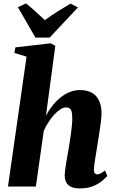

<svg xmlns="http://www.w3.org/2000/svg" viewBox="-20 -1064 653 1095"><path d="M436.5 10.5Q403 10.5 383.8 0.8Q364.5 -9 356.8 -26Q349 -43 349 -64.5Q349 -74.5 351.2 -91.8Q353.5 -109 356.8 -130.2Q360 -151.5 364 -174Q368 -196.5 371.5 -216.5Q375 -238 378.8 -261.5Q382.5 -285 385.5 -308.2Q388.5 -331.5 390.5 -352.8Q392.5 -374 392 -391Q392 -414.5 388.5 -427.5Q385 -440.5 377.2 -446Q369.5 -451.5 356.5 -451.5Q341 -451.5 323.5 -440Q306 -428.5 288.5 -409.2Q271 -390 255.8 -366.2Q240.5 -342.5 229.5 -317.5L184.5 0H25.5L131.5 -741L62 -762L68 -794L269.5 -817L295.5 -802.5L242 -404Q256.5 -432 276.5 -458Q296.5 -484 321.5 -505Q346.5 -526 375.5 -538.2Q404.5 -550.5 436.5 -550.5Q474.5 -550.5 502 -536Q529.5 -521.5 544.2 -491.8Q559 -462 559 -416.5Q559 -397 555.2 -367.2Q551.5 -337.5 546.5 -305.8Q541.5 -274 537 -247Q534.5 -228.5 531 -207.8Q527.5 -187 524.2 -167Q521 -147 518.5 -129Q516 -111 515.5 -98Q515.5 -80 521.8 -74.8Q528 -69.5 534.5 -69.5Q543 -69.5 553 -74.5Q563 -79.5 579 -92L592 -60.5Q584.5 -51.5 564.5 -34.2Q544.5 -17 512.8 -3.2Q481 10.5 436.5 10.5ZM182 -849.5 82 -1023 128.5 -1044.5Q157 -1021.5 184 -997.2Q211 -973 236 -949Q270.5 -974.5 308 -998.2Q345.5 -1022 382 -1043.5L424.5 -1021.5L263 -849.5Z"/></svg>

Font: Merriweather 60pt Black
Style: Italic
Weight: 900
Italic angle: -7.8°
Version: Version 2.101